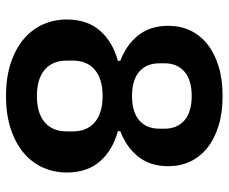

<svg xmlns="http://www.w3.org/2000/svg" viewBox="-81 -669 762 640"><g transform="rotate(90 300.0 -349.0)"><path d="M300 12Q239 12 191.5 -3.5Q144 -19 111.5 -46Q79 -73 62 -110Q45 -147 45 -191Q45 -259 82.5 -301.5Q120 -344 183 -361V-369Q131 -388 98.5 -428Q66 -468 66 -529Q66 -569 81.5 -602Q97 -635 127 -659Q157 -683 200.5 -696.5Q244 -710 300 -710Q356 -710 399.5 -696.5Q443 -683 473 -659Q503 -635 518.5 -602Q534 -569 534 -529Q534 -468 501.5 -428Q469 -388 417 -369V-361Q480 -344 517.5 -301.5Q555 -259 555 -191Q555 -147 538 -110Q521 -73 488.5 -46Q456 -19 408.5 -3.5Q361 12 300 12ZM300 -91Q357 -91 387.5 -117Q418 -143 418 -190V-211Q418 -258 387.5 -284Q357 -310 300 -310Q243 -310 212.5 -284Q182 -258 182 -211V-190Q182 -143 212.5 -117Q243 -91 300 -91ZM300 -408Q353 -408 381 -432Q409 -456 409 -500V-516Q409 -559 381 -583Q353 -607 300 -607Q247 -607 219 -583Q191 -559 191 -516V-500Q191 -456 219 -432Q247 -408 300 -408Z"/></g></svg>

Font: IBM Plex Sans Devanagari SemiBold
Style: Regular
Weight: 600
Designer: Mike Abbink, Paul van der Laan, Pieter van Rosmalen, Erin McLaughlin
Foundry: Bold Monday
Version: Version 1.1